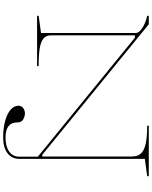

<svg xmlns="http://www.w3.org/2000/svg" viewBox="107 -855 963 1217"><g transform="rotate(90 588.5 -246.5)"><path d="M987 114Q987 137 977.5 156Q968 175 950.5 188Q933 201 908 208Q883 215 851 215Q792 215 746.5 202.5Q701 190 675.5 168Q650 146 650 118Q650 99 665 88Q680 77 699 77Q718 77 737 88Q756 99 756 125Q756 200 852 200Q908 200 940.5 177Q973 154 973 114V-5L219 -620H204V-89Q204 -71 210.5 -58Q217 -45 231 -35.5Q245 -26 267.5 -20.5Q290 -15 322.5 -12.5Q355 -10 399 -10V0H80V-10L189 -25V-626Q189 -646 157.5 -667Q126 -688 80 -698V-708H134L961 -33H972V-600Q972 -622 965.5 -638Q959 -654 945 -665.5Q931 -677 908.5 -684Q886 -691 853.5 -694.5Q821 -698 777 -698V-708H1097V-698L987 -683Z"/></g></svg>

Font: Kalnia Expanded Thin
Style: Regular
Weight: 250
Width: 7
Designer: Frida Medrano
Foundry: Frida Medrano
Version: Version 1.105